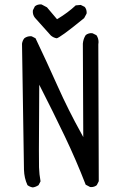

<svg xmlns="http://www.w3.org/2000/svg" viewBox="-20 -838 540 860"><path d="M161.6 -25.9Q155.8 -57.1 154.8 -88.4Q154.3 -102.5 154.3 -166.7Q154.3 -231 155.8 -458.5Q218.8 -335 270 -227.8Q321.3 -120.6 363.8 -10.7L383.3 -0.5Q385.7 0 387.7 0Q403.3 0 413.6 -8.8L422.4 -26.4L420.4 -639.2Q421.4 -644.5 421.4 -649.4Q421.4 -666.5 412.1 -680.2L394.5 -689Q391.6 -689.5 387.2 -689.5Q382.8 -689.5 376.2 -687.5Q369.6 -685.5 363.8 -680.7Q353 -664.1 351.1 -642.6L353 -224.1L344.7 -239.3Q286.1 -344.7 237.8 -452.9Q189.5 -561 139.2 -666.5L122.1 -675.3Q119.6 -675.8 117.2 -675.8Q101.1 -675.8 88.9 -666.5Q80.6 -656.2 78.6 -642.1L87.4 -77.6Q88.4 -40.5 103 -8.8Q113.8 -0.5 127 1.5Q140.6 -0.5 152.8 -8.8ZM368.2 -781.2Q368.2 -796.9 359.4 -807.1L341.8 -815.9L319.3 -814Q284.2 -781.2 238.8 -753.9L235.4 -752L190.4 -805.2L166.5 -817.9Q164.1 -818.4 162.1 -818.4Q146.5 -818.4 136.2 -809.6L127.4 -792Q127 -789.1 127 -784.4Q127 -779.8 128.9 -772.7Q130.9 -765.6 136.2 -758.8L208 -678.7Q220.2 -668.5 234.4 -666.5Q241.7 -668.5 269 -688Q296.4 -707.5 356.9 -756.8L367.7 -776.9Q368.2 -779.3 368.2 -781.2Z"/></svg>

Font: Bakudai
Style: Light
Weight: 300
Version: Version 1.48